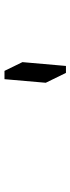

<svg xmlns="http://www.w3.org/2000/svg" viewBox="251 -1147 314 856"><g transform="rotate(90 408.0 -719.0)"><path d="M257 -662 274 -856H305L349 -766L333 -582H296Z"/></g></svg>

Font: DSEG14 Classic
Style: Bold Italic
Weight: 700
Italic angle: -5°
Designer: Keshikan(Twitter:@keshinomi_88pro)
Version: Version 0.46